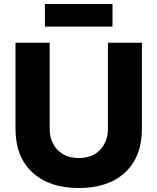

<svg xmlns="http://www.w3.org/2000/svg" viewBox="-20 -930 792 966"><path d="M694 -715V-282Q694 -141 609.5 -62.5Q525 16 376 16Q228 16 143 -62.5Q58 -141 58 -282V-715H230V-282Q230 -218 269 -176.5Q308 -135 376 -135Q445 -135 484 -176.5Q523 -218 523 -282V-715ZM546 -796H206V-910H546Z"/></svg>

Font: Wix Madefor Display ExtraBold
Style: Regular
Weight: 800
Designer: Dalton Maag Ltd
Foundry: Dalton Maag Ltd
Version: Version 3.100